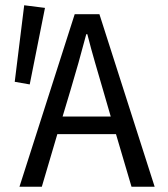

<svg xmlns="http://www.w3.org/2000/svg" viewBox="-20 -710 640 730"><path d="M248 -367C270 -440 287 -501 308 -580H312C332 -501 351 -440 372 -367L401 -267H218ZM54 0H139L198 -200H421L480 0H568L358 -656H264ZM93 -389 151 -680 72 -690 36 -399Z"/></svg>

Font: Hasklig
Style: Regular
Weight: 400
Monospace: yes
Designer: Paul D. Hunt, Teo Tuominen
Foundry: Adobe Systems Incorporated
Version: Version 2.030;PS 1.0;hotconv 16.6.51;makeotf.lib2.5.65220